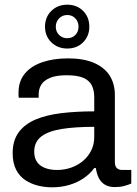

<svg xmlns="http://www.w3.org/2000/svg" viewBox="-20 -787 585 819"><path d="M201 12Q172 12 143 5Q114 -2 89 -18Q64 -34 49 -62.5Q34 -91 34 -134Q34 -188 60 -223Q86 -258 132.5 -277.5Q179 -297 243 -304.5Q307 -312 382 -312V-372Q382 -401 372 -422Q362 -443 336.5 -454.5Q311 -466 264 -466Q219 -466 192.5 -454.5Q166 -443 155.5 -425Q145 -407 145 -385V-370H60Q59 -375 59 -380Q59 -385 59 -392Q59 -440 85.5 -472.5Q112 -505 160 -521.5Q208 -538 270 -538Q336 -538 380.5 -519Q425 -500 447.5 -465Q470 -430 470 -381V-96Q470 -77 479 -69.5Q488 -62 501 -62H540V-4Q526 2 509 6.5Q492 11 470 11Q444 11 427 0.5Q410 -10 401 -28.5Q392 -47 389 -70H382Q364 -45 336.5 -26.5Q309 -8 275 2Q241 12 201 12ZM223 -62Q255 -62 283.5 -72Q312 -82 334 -100.5Q356 -119 369 -145Q382 -171 382 -202V-246Q301 -246 244 -237Q187 -228 156.5 -205Q126 -182 126 -140Q126 -113 138 -96Q150 -79 172 -70.5Q194 -62 223 -62ZM267 -580Q226 -580 199 -606.5Q172 -633 172 -673Q172 -714 199 -740.5Q226 -767 267 -767Q308 -767 334.5 -740.5Q361 -714 361 -673Q361 -633 334.5 -606.5Q308 -580 267 -580ZM267 -624Q288 -624 301.5 -638Q315 -652 315 -673Q315 -694 301.5 -708.5Q288 -723 267 -723Q246 -723 232 -708.5Q218 -694 218 -673Q218 -652 232 -638Q246 -624 267 -624Z"/></svg>

Font: Archivo SemiBold
Style: Regular
Weight: 400
Version: Version 2.001